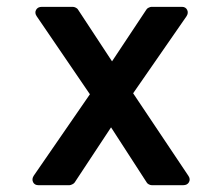

<svg xmlns="http://www.w3.org/2000/svg" viewBox="-20 -544 658 564"><path d="M92.8 0Q81.5 0 77.1 -9Q72.8 -18.1 79.1 -27.8L244.1 -267.1L87.9 -496.1Q81.1 -505.9 85.9 -514.9Q90.8 -523.9 103 -523.9H193.8Q197.8 -523.9 202.6 -521.5Q207.5 -519 209 -516.1L309.1 -363.8L410.2 -516.1Q411.6 -519 416.7 -521.5Q421.9 -523.9 424.8 -523.9H514.2Q525.4 -523.9 529.8 -514.9Q534.2 -505.9 527.8 -496.1L371.1 -270L533.2 -27.8Q540 -18.1 535.2 -9Q530.3 0 518.1 0H425.8Q421.9 0 417.2 -2.4Q412.6 -4.9 411.1 -7.8L306.2 -169.9L199.2 -7.8Q197.3 -4.9 192.1 -2.4Q187 0 184.1 0Z"/></svg>

Font: Fragment Mono
Style: Bold
Weight: 700
Designer: Wei Huang based on Nimbus Sans by URW Studio, based on Helvetica by Max Miedinger.
Foundry: Wei Huang
Version: Version 1.011